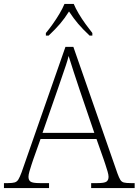

<svg xmlns="http://www.w3.org/2000/svg" viewBox="-23 -951 701 971"><path d="M-3 0V-25H18Q40 -25 51.5 -28.5Q63 -32 70 -43.5Q77 -55 86 -79L308 -714H348L571 -74Q579 -52 585.5 -41.5Q592 -31 603.5 -28Q615 -25 638 -25H658V0H438V-25H470Q505 -25 515.5 -32.5Q526 -40 526 -57Q526 -67 521 -84Q516 -101 510.5 -117.5Q505 -134 502 -143L465 -248H182L145 -144Q142 -135 136.5 -118.5Q131 -102 126 -84.5Q121 -67 121 -57Q121 -40 131.5 -32.5Q142 -25 178 -25H225V0ZM192 -279H454L380 -496Q366 -538 350 -586.5Q334 -635 324 -668Q320 -650 310.5 -621.5Q301 -593 290 -561.5Q279 -530 271 -506ZM209 -784Q225 -803 243.5 -829Q262 -855 278 -882Q294 -909 303 -931H350Q359 -909 375 -882Q391 -855 410 -829Q429 -803 444 -784V-771H430Q395 -804 372 -831Q349 -858 326 -893Q304 -858 281 -831Q258 -804 223 -771H209Z"/></svg>

Font: Noto Serif ExtraLight
Style: Regular
Weight: 200
Designer: Monotype Design Team
Foundry: Monotype Imaging Inc.
Version: Version 2.015; ttfautohint (v1.8.4.7-5d5b)